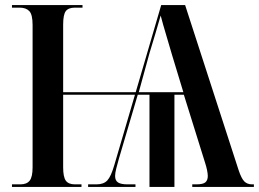

<svg xmlns="http://www.w3.org/2000/svg" viewBox="-20 -734 1017 754"><path d="M27 0V-10H60Q85 -10 96.5 -24.5Q108 -39 108 -77V-636Q108 -677 95 -690.5Q82 -704 57 -704H27V-714H304V-704H274Q249 -704 238.5 -690.5Q228 -677 228 -637V-372H513L613 -714H707L917 -66Q928 -33 939.5 -21.5Q951 -10 970 -10H977V0H735V-10H751Q777 -10 786.5 -18Q796 -26 796 -43Q796 -52 793 -66.5Q790 -81 785 -96L702 -362H665V0H567V-362H521L447 -111Q441 -90 436.5 -72Q432 -54 432 -43Q432 -25 443.5 -17.5Q455 -10 481 -10H512V0H326V-10H359Q387 -10 401.5 -25.5Q416 -41 429 -86L510 -362H228V-77Q228 -39 238.5 -24.5Q249 -10 274 -10H300V0ZM525 -372H700L656 -517Q644 -559 632 -598.5Q620 -638 611 -673Q600 -635 589.5 -599.5Q579 -564 567 -525Z"/></svg>

Font: Noto Serif Display Condensed SemiBold
Style: Regular
Weight: 600
Width: 3
Designer: Monotype Design Team
Foundry: Monotype Imaging Inc.
Version: Version 2.009